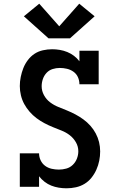

<svg xmlns="http://www.w3.org/2000/svg" viewBox="-20 -1009 640 1037"><path d="M339 8Q318 8 297 4.5Q276 1 257 -6.5Q238 -14 221 -27Q204 -40 191 -57V0H87V-181H191Q191 -161 199.5 -143Q208 -125 223.5 -113.5Q239 -102 258.5 -97.5Q278 -93 298 -93Q318 -93 338 -98.5Q358 -104 373 -118.5Q388 -133 395.5 -152.5Q403 -172 403 -192Q403 -218 390 -240.5Q377 -263 357 -278.5Q337 -294 313 -303.5Q289 -313 265.5 -322.5Q242 -332 219.5 -344Q197 -356 177 -371Q157 -386 140 -405.5Q123 -425 111 -447Q99 -469 93 -494Q87 -519 87 -544Q87 -569 92 -593.5Q97 -618 106 -641Q115 -664 130.5 -684.5Q146 -705 166.5 -718.5Q187 -732 212 -737.5Q237 -743 262 -743Q282 -743 303 -739.5Q324 -736 343.5 -728Q363 -720 379.5 -707.5Q396 -695 409 -678V-735H513V-554H409Q409 -574 401 -592Q393 -610 377 -621.5Q361 -633 341.5 -637.5Q322 -642 303 -642Q283 -642 264 -636Q245 -630 231.5 -615.5Q218 -601 211.5 -582Q205 -563 205 -543Q205 -518 217.5 -495Q230 -472 250.5 -456.5Q271 -441 294.5 -431.5Q318 -422 341.5 -412.5Q365 -403 387.5 -391Q410 -379 430.5 -364Q451 -349 468 -330Q485 -311 497 -288.5Q509 -266 515 -241.5Q521 -217 521 -191Q521 -166 516 -141Q511 -116 500.5 -92.5Q490 -69 474 -49Q458 -29 436.5 -16Q415 -3 390 2.5Q365 8 339 8ZM242 -802 109 -921 192 -989 300 -867 408 -989 491 -921 358 -802Z"/></svg>

Font: Iosevka Curly Slab Extended
Style: Bold
Weight: 700
Width: 7
Monospace: yes
Designer: Belleve Invis
Foundry: Belleve Invis
Version: Version 11.1.0; ttfautohint (v1.8.3)